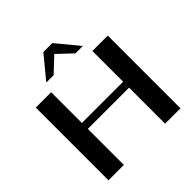

<svg xmlns="http://www.w3.org/2000/svg" viewBox="-235 -1119 1307 1307"><g transform="rotate(-45 419.0 -465.5)"><path d="M73 -700H221V-404H618V-700H766V0H618V-347H221V0H73ZM377 -931H463L596 -770H525L420 -869L315 -770H244Z"/></g></svg>

Font: Fahkwang SemiBold
Style: Regular
Weight: 600
Designer: Suppakit Chalermlarp | Katatrad Co.,Ltd.
Foundry: Cadson Demak Co.,Ltd.
Version: Version 1.000; ttfautohint (v1.6)